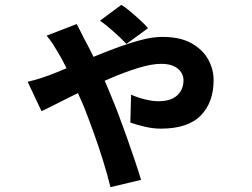

<svg xmlns="http://www.w3.org/2000/svg" viewBox="-20 -682 1040 791"><path d="M501 -501Q479 -524 449 -551Q419 -578 392 -597L480 -662Q495 -653 516.5 -635Q538 -617 558 -598.5Q578 -580 590 -566ZM296 -583Q303 -569 312 -552Q321 -535 326 -524Q341 -497 361.5 -455.5Q382 -414 402 -370Q422 -326 436 -291Q450 -258 467.5 -212Q485 -166 502.5 -116.5Q520 -67 535.5 -21Q551 25 561 59L435 89Q423 39 404.5 -20.5Q386 -80 365 -138Q344 -196 326 -242Q310 -279 291 -321.5Q272 -364 253.5 -402Q235 -440 219 -466Q211 -480 198.5 -499.5Q186 -519 172 -535ZM94 -345Q123 -352 148 -360Q173 -368 183 -372Q227 -389 276 -410Q325 -431 375.5 -452Q426 -473 475 -490.5Q524 -508 568 -519Q612 -530 649 -530Q722 -530 768.5 -504Q815 -478 837.5 -437.5Q860 -397 860 -352Q860 -260 807 -206Q754 -152 642 -152Q610 -152 574.5 -160.5Q539 -169 517 -177L520 -292Q547 -280 577.5 -272.5Q608 -265 633 -265Q668 -265 690.5 -276Q713 -287 724.5 -306.5Q736 -326 736 -352Q736 -369 726 -384.5Q716 -400 696 -409.5Q676 -419 644 -419Q605 -419 551 -402.5Q497 -386 437 -360.5Q377 -335 320 -307.5Q263 -280 218 -257Q173 -234 151 -224Z"/></svg>

Font: Noto Sans JP Thin
Style: Bold
Weight: 700
Version: Version 2.004-H2;hotconv 1.0.118;makeotfexe 2.5.65603